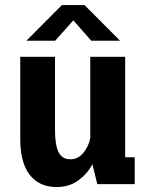

<svg xmlns="http://www.w3.org/2000/svg" viewBox="-20 -723 590 754"><path d="M202 11.5Q134.5 11.5 97 -36Q59.5 -83.5 59.5 -178.5V-500H196V-212Q196 -155.5 209.5 -126.5Q223 -97.5 256.5 -97.5Q287 -97.5 308 -123.5Q329 -149.5 334.5 -181.5V-500H471.5V-105.5H509V0H362L343 -78Q323 -40.5 287.5 -14.5Q252 11.5 202 11.5ZM83.5 -563 223 -703H312L451.5 -563H338.5L268 -643L196.5 -563Z"/></svg>

Font: Trispace SemiCondensed SemiBold
Style: Regular
Weight: 600
Width: 4
Designer: Tyler Finck
Foundry: Etcetera Type Company
Version: Version 1.210; ttfautohint (v1.8.3)